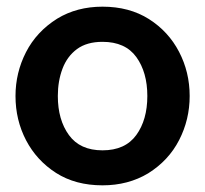

<svg xmlns="http://www.w3.org/2000/svg" viewBox="-20 -546 614 576"><path d="M287.5 10Q206.5 10 148.2 -27.2Q90 -64.5 58.2 -125.2Q26.5 -186 26.5 -258Q26.5 -328 58 -389.5Q89.5 -451 151.5 -490Q210.5 -526 287.5 -526Q368 -526 426.8 -488.8Q485.5 -451.5 517.2 -390.5Q549 -329.5 549 -258Q549 -187.5 517.5 -126Q486 -64.5 424.5 -26Q364.5 10 287.5 10ZM287.5 -95Q355.5 -95 388.8 -140.8Q422 -186.5 422 -258Q422 -329 389 -374.8Q356 -420.5 287.5 -420.5Q240.5 -420.5 211 -398.8Q181.5 -377 167.5 -340Q153.5 -303 153.5 -258Q153.5 -186.5 186.8 -140.8Q220 -95 287.5 -95Z"/></svg>

Font: Acari Sans
Style: Bold
Weight: 700
Designer: Alfredo Marco Pradil and Stefan Peev (font) & Cristiano Sobral (main changes)
Foundry: Alfredo Marco Pradil and Stefan Peev (font) & Cristiano Sobral (main changes)
Version: Version 1.063; ttfautohint (v1.8.3)